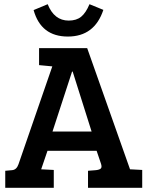

<svg xmlns="http://www.w3.org/2000/svg" viewBox="-20 -894 702 914"><path d="M68 -112 229 -578 166 -584V-665H395L599 -88H600L657 -85V0H399V-81L437 -84Q454 -86 460 -92Q466 -98 461 -114L440 -176H206L176 -88L236 -85V0H5V-81L38 -84Q59 -86 68 -112ZM323 -553 230 -268H416L326 -553ZM406 -874 472 -847Q430 -720 303 -720Q175 -720 140 -846L207 -874Q238 -796 307 -796Q344 -796 366.5 -814.5Q389 -833 406 -874Z"/></svg>

Font: Bree Serif
Style: Regular
Weight: 400
Designer: Veronika Burian, Jos Scaglione
Foundry: TypeTogether
Version: Version 1.001